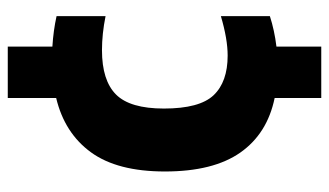

<svg xmlns="http://www.w3.org/2000/svg" viewBox="-192 -514 827 482"><g transform="rotate(-90 221.0 -273.5)"><path d="M215.5 120V3Q126 -15.5 78.5 -83.2Q31 -151 31 -272.5Q31 -392 79.2 -458.2Q127.5 -524.5 215.5 -545.5V-667H344.5V-555Q385 -552.5 421 -544.5V-421.5Q376.5 -430.5 335.5 -430.5Q259.5 -430.5 224.2 -395.2Q189 -360 189 -275Q189 -185.5 222.5 -150.2Q256 -115 322 -115Q363.5 -115 421 -132V-9Q385.5 2.5 344.5 7.5V120Z"/></g></svg>

Font: Encode Sans SmCnd
Style: Bold
Weight: 700
Width: 4
Designer: Multiple Designers
Foundry: Impallari Type
Version: Version 3.002; ttfautohint (v1.8.3) -l 8 -r 50 -G 200 -x 14 